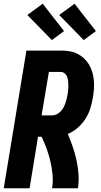

<svg xmlns="http://www.w3.org/2000/svg" viewBox="-20 -1005 540 1025"><path d="M0 0 121 -735H304Q328 -735 350.5 -731.5Q373 -728 393 -718Q413 -708 428.5 -693.5Q444 -679 455 -660.5Q466 -642 472.5 -620.5Q479 -599 481 -576.5Q483 -554 481.5 -531Q480 -508 476 -484Q471 -455 462 -426Q453 -397 436 -370.5Q419 -344 395 -323Q371 -302 342 -290Q356 -257 368 -222.5Q380 -188 388 -151.5Q396 -115 399 -76.5Q402 -38 396 0H258Q264 -37 260.5 -73Q257 -109 249 -143.5Q241 -178 229 -211Q217 -244 202 -275H183L138 0ZM258 -389Q270 -389 282 -394.5Q294 -400 303 -409.5Q312 -419 318.5 -430.5Q325 -442 329 -454Q333 -466 336 -478Q339 -490 341 -502Q343 -514 344 -526Q345 -538 345 -550Q345 -562 343.5 -573.5Q342 -585 338 -595.5Q334 -606 325 -613.5Q316 -621 304 -621H241L202 -389ZM427 -791 296 -925 378 -985 492 -839ZM257 -791 126 -925 208 -985 322 -839Z"/></svg>

Font: Iosevka Curly Heavy Oblique
Style: Regular
Weight: 900
Italic angle: -9°
Monospace: yes
Designer: Belleve Invis
Foundry: Belleve Invis
Version: Version 11.1.0; ttfautohint (v1.8.3)